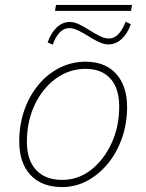

<svg xmlns="http://www.w3.org/2000/svg" viewBox="-20 -751 592 778"><path d="M327 -501Q406 -501 450.5 -452Q495 -403 495 -317Q495 -251 474.5 -192Q454 -133 417.5 -88.5Q381 -44 333.5 -18.5Q286 7 232 7Q149 7 103.5 -42Q58 -91 58 -178Q58 -246 78.5 -304.5Q99 -363 136 -407.5Q173 -452 222 -476.5Q271 -501 327 -501ZM232 -22Q296 -22 348 -62Q400 -102 431.5 -169.5Q463 -237 463 -319Q463 -393 427.5 -432.5Q392 -472 327 -472Q261 -472 207 -433Q153 -394 121 -327Q89 -260 89 -176Q89 -102 126.5 -62Q164 -22 232 -22ZM203 -707 207 -731H515L511 -707ZM419 -571Q401 -571 380 -581Q359 -591 338.5 -604Q318 -617 298 -627Q278 -637 261 -637Q238 -637 221 -618.5Q204 -600 194 -570L173 -579Q186 -617 209.5 -639.5Q233 -662 263 -662Q281 -662 301.5 -652Q322 -642 343 -628.5Q364 -615 384 -605Q404 -595 421 -595Q444 -595 461 -614Q478 -633 489 -663L510 -653Q497 -615 473 -593Q449 -571 419 -571Z"/></svg>

Font: Livvic Thin
Style: Italic
Weight: 250
Italic angle: -10°
Designer: Jacques Le Bailly, Baron von Fonthausen
Version: Version 1.001; ttfautohint (v1.8.2)